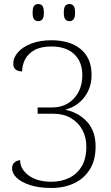

<svg xmlns="http://www.w3.org/2000/svg" viewBox="-20 -924 551 954"><path d="M236 10Q173 10 129 -4.5Q85 -19 62.5 -41Q40 -63 40 -87Q40 -106 51.5 -116.5Q63 -127 80 -128Q80 -84 122 -52.5Q164 -21 236 -21Q284 -21 323.5 -40Q363 -59 386 -97.5Q409 -136 409 -196Q409 -242 389 -279Q369 -316 332 -337.5Q295 -359 244 -359H167V-390H238Q306 -390 347.5 -435Q389 -480 389 -551Q389 -617 348.5 -655Q308 -693 236 -693Q183 -693 151 -675Q119 -657 104.5 -628.5Q90 -600 90 -569Q70 -569 58 -578.5Q46 -588 46 -608Q46 -638 69.5 -664.5Q93 -691 135.5 -707.5Q178 -724 236 -724Q328 -724 381.5 -679.5Q435 -635 435 -552Q435 -488 399.5 -441.5Q364 -395 307 -380V-378Q370 -365 412.5 -319Q455 -273 455 -196Q455 -128 426.5 -82.5Q398 -37 348.5 -13.5Q299 10 236 10ZM325 -819Q312 -819 304.5 -828Q297 -837 297 -861Q297 -886 304.5 -895Q312 -904 325 -904Q338 -904 345.5 -895Q353 -886 353 -861Q353 -837 345.5 -828Q338 -819 325 -819ZM170 -819Q157 -819 149.5 -828Q142 -837 142 -861Q142 -886 149.5 -895Q157 -904 170 -904Q183 -904 190.5 -895Q198 -886 198 -861Q198 -837 190.5 -828Q183 -819 170 -819Z"/></svg>

Font: Noto Serif SemiCondensed ExtraLight
Style: Regular
Weight: 200
Width: 4
Designer: Monotype Design Team
Foundry: Monotype Imaging Inc.
Version: Version 2.014